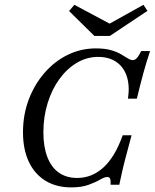

<svg xmlns="http://www.w3.org/2000/svg" viewBox="-20 -789 662 820"><path d="M283.9 11.3Q220.2 11.3 173.8 -17.3Q127.4 -46 102.8 -98.8Q78.2 -151.6 78.2 -224.2Q78.2 -298.4 102.4 -362.9Q126.6 -427.4 169.4 -477Q212.1 -526.6 268.5 -554.4Q325 -582.3 389.5 -582.3Q427.4 -582.3 453.2 -575Q479 -567.7 496.8 -557.3Q514.5 -546.8 526.2 -539.5Q537.9 -532.3 546.8 -532.3Q556.5 -532.3 564.5 -541.1Q572.6 -550 583.1 -571H621Q606.5 -528.2 592.7 -478.2Q579 -428.2 564.5 -367.7H526.6Q534.7 -423.4 521.4 -463.3Q508.1 -503.2 476.6 -524.6Q445.2 -546 399.2 -546Q350.8 -546 308.5 -521Q266.1 -496 233.9 -451.6Q201.6 -407.3 183.5 -348.8Q165.3 -290.3 165.3 -223.4Q165.3 -162.1 182.3 -118.1Q199.2 -74.2 231.5 -51.6Q263.7 -29 309.7 -29Q372.6 -29 421.8 -73.8Q471 -118.5 504 -211.3H541.9Q526.6 -154 516.1 -114.5Q505.6 -75 500 -48.4Q494.4 -21.8 489.5 0H452.4Q453.2 -17.7 450.4 -25.4Q447.6 -33.1 437.9 -33.1Q426.6 -33.1 407.3 -21.8Q387.9 -10.5 358.1 0.4Q328.2 11.3 283.9 11.3ZM592.7 -768.5 609.7 -742.7 449.2 -635.5H383.1L275 -741.9L297.6 -768.5L471 -675.8L423.4 -674.2Z"/></svg>

Font: Playfair 9pt
Style: Italic
Weight: 400
Italic angle: -15.6°
Designer: Claus Eggers Sørensen
Foundry: Claus Eggers Sørensen
Version: Version 2.001;gftools[0.9.30]